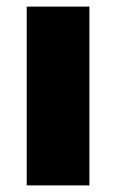

<svg xmlns="http://www.w3.org/2000/svg" viewBox="-20 -562 353 582"><path d="M61 -542H251V0H61Z"/></svg>

Font: Idrija
Style: Regular
Weight: 800
Designer: Julieta Ulanovsky
Foundry: Julieta Ulanovsky
Version: Version 7.200